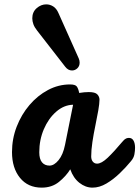

<svg xmlns="http://www.w3.org/2000/svg" viewBox="-20 -855 639 880"><path d="M171 5Q108 5 71.5 -40Q35 -85 35 -158Q35 -219 56.5 -274.5Q78 -330 115 -373.5Q152 -417 200 -442.5Q248 -468 301 -468Q325 -468 332 -458.5Q339 -449 343 -429Q355 -431 366 -432Q377 -433 387 -433Q416 -433 426 -422.5Q436 -412 436 -398Q436 -381 430.5 -349Q425 -317 417 -279Q409 -241 403.5 -204Q398 -167 398 -138Q398 -123 405.5 -114Q413 -105 425 -105Q445 -105 473.5 -132Q502 -159 544 -209Q552 -218 558.5 -220.5Q565 -223 571 -223Q585 -223 592 -210.5Q599 -198 599 -178Q599 -164 596 -147.5Q593 -131 580 -116Q558 -89 529 -61Q500 -33 468 -14Q436 5 404 5Q372 5 344 -17Q316 -39 302 -79Q283 -48 250.5 -21.5Q218 5 171 5ZM207 -96Q228 -96 248.5 -121Q269 -146 278 -191L315 -375Q273 -374 237.5 -343Q202 -312 181 -263Q160 -214 160 -157Q160 -126 172.5 -111Q185 -96 207 -96ZM310 -532Q292 -532 279 -549L150 -715Q138 -730 133 -744Q128 -758 128 -771Q128 -800 148 -817.5Q168 -835 192 -835Q209 -835 224 -825.5Q239 -816 248 -795L341 -587Q345 -578 345 -568Q345 -552 334.5 -542Q324 -532 310 -532Z"/></svg>

Font: Pacifico
Style: Regular
Weight: 400
Designer: Vernon Adams
Foundry: Vernon Adams
Version: Version 3.010; ttfautohint (v1.8.4.7-5d5b)